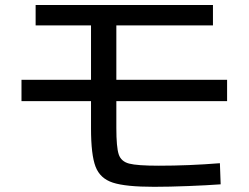

<svg xmlns="http://www.w3.org/2000/svg" viewBox="-20 -717 978 755"><path d="M337.9 -211.9V-319.3H64.5V-403.3H337.9V-617.2H120.1V-697.3H817.4V-617.2H437.5V-403.3H873V-319.3H437.5V-213.9Q437.5 -138.2 446.8 -110.1Q456.1 -82 487.8 -73.7Q519.5 -65.4 604.5 -65.4Q722.2 -65.4 844.7 -75.2L847.7 7.8Q795.4 11.7 720.5 14.6Q645.5 17.6 585.9 17.6Q474.1 17.6 423.8 1.2Q373.5 -15.1 355.7 -61.8Q337.9 -108.4 337.9 -211.9Z"/></svg>

Font: Pretendard Medium
Style: Regular
Weight: 500
Designer: Base glyphs from Inter by Rasmus Andersson; Hangeul glyphs from Noto Sans CJK(Source Han Sans) by Jang Soo-young and Kan
Foundry: Kil Hyung-jin
Version: Version 1.309